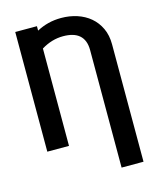

<svg xmlns="http://www.w3.org/2000/svg" viewBox="-135 -831 928 1127"><g transform="rotate(-15 329.0 -267.0)"><path d="M64.6 -727.3H196.4V-700.3Q229.8 -718.4 266.7 -727.8Q303.6 -737.2 345.5 -737.2Q396.3 -737.2 441.6 -722.5Q486.9 -707.7 521 -679Q555 -650.2 574.9 -608Q594.8 -565.7 594.8 -510.7V203.1H461.6V-510.7Q461.6 -541.9 452.8 -564.6Q443.9 -587.4 427 -601.9Q410.2 -616.5 385.5 -623.6Q360.8 -630.7 328.8 -630.7Q259.9 -630.7 196.4 -591.6V0H64.6Z"/></g></svg>

Font: Inter P Semi Bold
Style: Regular
Weight: 600
Designer: Rasmus Andersson
Foundry: rsms
Version: Version 3.018;git-588b23468